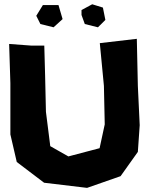

<svg xmlns="http://www.w3.org/2000/svg" viewBox="-20 -868 712 912"><path d="M367.2 -796.9 382.8 -753.9 445.3 -738.3 480.5 -773.4 468.8 -832 418 -847.7 367.2 -820.3ZM152.3 -793 171.9 -753.9 234.4 -738.3 277.3 -777.3 257.8 -843.8H183.6ZM23.4 -659.2 29.3 -472.7V-229.5L59.6 -98.6L189.5 0L393.6 24.4L552.7 -31.2L634.8 -146.5L643.6 -273.4L634.8 -460L629.9 -683.6L454.1 -663.1L473.6 -460L477.5 -277.3L453.1 -164.1L304.7 -125L218.8 -173.8L198.2 -336.9L194.3 -507.8L190.4 -651.4H128.9Z"/></svg>

Font: MaokenAssortedSans-Lite
Style: Lite
Weight: 400
Version: Version 1.400